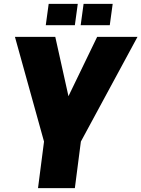

<svg xmlns="http://www.w3.org/2000/svg" viewBox="-20 -970 729 990"><path d="M366 0H176L207 -240L57 -780H265L333 -474L481 -780H689L397 -240ZM546 -840H396L411 -950H561ZM366 -840H216L231 -950H381Z"/></svg>

Font: Tanohe Sans Black
Style: Italic
Weight: 900
Designer: Village Type and Design LLC & Cristiano Sobral
Foundry: Cooper Hewitt Smithsonian Design Museum
Version: Version 1.00;January 12, 2020;FontCreator 12.0.0.2547 64-bit